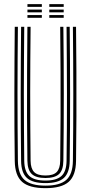

<svg xmlns="http://www.w3.org/2000/svg" viewBox="-20 -934 454 960"><path d="M207.2 6.8Q126 6.8 90.4 -24.9Q54.8 -56.5 53.8 -129.2Q52.8 -211.2 52.2 -294.6Q51.8 -378 51.9 -462Q52 -546 52.5 -630.6Q53 -715.2 53.8 -800H69.5Q68.8 -720 68.1 -637.1Q67.5 -554.2 67.5 -469.8Q67.5 -385.2 68 -299.9Q68.5 -214.5 69.5 -129.5Q70.5 -62.5 102.9 -34.1Q135.2 -5.8 207.2 -5.8Q278.8 -5.8 311.1 -34.1Q343.5 -62.5 344.5 -129.5Q345.5 -212.2 346 -295.8Q346.5 -379.2 346.5 -463.1Q346.5 -547 345.9 -631.4Q345.2 -715.8 344.5 -800H360.2Q361.5 -687.5 362 -576.2Q362.5 -465 362.1 -353.5Q361.8 -242 360.2 -129.2Q359.2 -56.5 323.6 -24.9Q288 6.8 207.2 6.8ZM207.2 -18.5Q142.8 -18.5 114.5 -44.4Q86.2 -70.2 85.5 -129.8Q84.5 -213.2 84 -296.8Q83.5 -380.2 83.5 -464Q83.5 -547.8 84.1 -631.6Q84.8 -715.5 85.5 -800H101.2Q100.5 -719.2 99.9 -636.1Q99.2 -553 99.2 -468.6Q99.2 -384.2 99.8 -299.4Q100.2 -214.5 101.2 -129.8Q102 -76.5 126.8 -53.9Q151.5 -31.2 207.2 -31.2Q262.5 -31.2 287.2 -53.9Q312 -76.5 312.8 -129.8Q314 -212.5 314.4 -296Q314.8 -379.5 314.8 -463.4Q314.8 -547.2 314.1 -631.4Q313.5 -715.5 312.8 -800H328.5Q329.2 -715.5 329.9 -632Q330.5 -548.5 330.5 -465Q330.5 -381.5 330.1 -297.9Q329.8 -214.2 328.5 -129.8Q327.8 -70.2 299.5 -44.4Q271.2 -18.5 207.2 -18.5ZM207.2 -44Q160 -44 138.9 -63.9Q117.8 -83.8 117 -130Q115.5 -241.8 115.1 -353Q114.8 -464.2 115.4 -575.9Q116 -687.5 117 -800H133Q132.2 -719.8 131.6 -636.6Q131 -553.5 131 -469Q131 -384.5 131.5 -299.5Q132 -214.5 133 -130.2Q133.5 -91.8 150.4 -74.1Q167.2 -56.5 207.2 -56.5Q247 -56.5 263.8 -74.1Q280.5 -91.8 281 -130.2Q282.5 -241.8 282.9 -352.9Q283.2 -464 282.8 -575.8Q282.2 -687.5 281 -800H296.8Q297.8 -715.5 298.4 -631.9Q299 -548.2 299 -464.9Q299 -381.5 298.5 -298Q298 -214.5 296.8 -130Q296.2 -83.2 275.1 -63.6Q254 -44 207.2 -44ZM226.5 -899.8V-913.5H298.5V-899.8ZM117.2 -845V-858.8H189.2V-845ZM117.2 -872.5V-886H189.2V-872.5ZM117.2 -899.8V-913.5H189.2V-899.8ZM226.5 -845V-858.8H298.5V-845ZM226.5 -872.5V-886H298.5V-872.5Z"/></svg>

Font: Big Shoulders Inline Text Thin
Style: Regular
Weight: 400
Version: Version 2.002